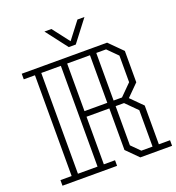

<svg xmlns="http://www.w3.org/2000/svg" viewBox="-174 -1152 1181 1289"><g transform="rotate(-20 416.5 -507.0)"><path d="M833 -40V0H606L523 -83V-380H360V-40H440V0H50V-40H130V-760H50V-800H660L753 -707V-483L670 -400L753 -317V-40ZM315 -40V-760H175V-40ZM523 -760H360V-420H523ZM638 -760H568V-420H628L708 -500V-690ZM628 -40H708V-300L628 -380H568V-100ZM576 -1014 458 -860H408L290 -1014H340L433 -893L526 -1014Z"/></g></svg>

Font: Kumar One Outline
Style: Regular
Weight: 400
Designer: Parimal Parmar
Foundry: Indian Type Foundry
Version: Version 1.000;PS 1.000;hotconv 1.0.88;makeotf.lib2.5.647800